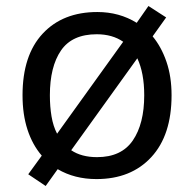

<svg xmlns="http://www.w3.org/2000/svg" viewBox="-20 -586 645 639"><path d="M551 -269Q551 -136 483.5 -63Q416 10 301 10Q228 10 172 -23L132 33L74 -6L119 -68Q88 -104 71.5 -154.5Q55 -205 55 -269Q55 -402 122 -474Q189 -546 304 -546Q377 -546 435 -510L474 -566L533 -528L488 -465Q517 -430 534 -380.5Q551 -331 551 -269ZM146 -269Q146 -231 151.5 -198.5Q157 -166 170 -141L390 -447Q354 -472 302 -472Q220 -472 183 -418Q146 -364 146 -269ZM460 -269Q460 -343 437 -392L217 -86Q251 -63 303 -63Q384 -63 422 -118.5Q460 -174 460 -269Z"/></svg>

Font: Noto Sans Tagbanwa
Style: Regular
Weight: 400
Designer: Monotype Design Team
Foundry: Monotype Imaging Inc.
Version: Version 2.001; ttfautohint (v1.8.4.7-5d5b)